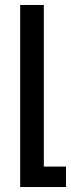

<svg xmlns="http://www.w3.org/2000/svg" viewBox="-20 -515 285 771"><path d="M61 236H245V154H156V-495H61Z"/></svg>

Font: Noto Sans Armenian ExtraCondensed Medium
Style: Regular
Weight: 500
Width: 2
Designer: Monotype Design Team
Foundry: Monotype Imaging Inc.
Version: Version 2.008